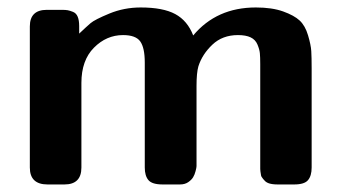

<svg xmlns="http://www.w3.org/2000/svg" viewBox="-20 -489 906 509"><path d="M59.1 -44.9V-418.9Q59.1 -462.9 104 -462.9H144Q153.8 -462.9 159.4 -461.9Q165 -460.9 173.6 -457.5Q182.1 -454.1 186 -444.6Q189.9 -435.1 189.9 -419.9V-399.9Q209 -418 220 -427.5Q231 -437 270 -453.1Q309.1 -469.2 353 -469.2Q412.1 -469.2 444.6 -451.7Q477.1 -434.1 492.2 -395Q554.2 -469.2 658.2 -469.2Q701.2 -469.2 730.5 -458.7Q759.8 -448.2 774.4 -434.6Q789.1 -420.9 796.6 -395.5Q804.2 -370.1 805.2 -353.5Q806.2 -336.9 806.2 -307.1V-44.9Q806.2 -22.9 796.6 -11.5Q787.1 0 759.8 0H715.8Q708 0 701.4 -1Q694.8 -2 690.4 -3.9Q686 -5.9 683.1 -8.5Q680.2 -11.2 677.5 -14.6Q674.8 -18.1 673.3 -20.5Q671.9 -22.9 671.4 -28.1Q670.9 -33.2 670.4 -34.7Q669.9 -36.1 669.9 -41Q669.9 -45.9 669.9 -46.9V-318.8Q669.9 -337.9 668.9 -347.9Q668 -357.9 662.6 -370.8Q657.2 -383.8 644.5 -389.9Q631.8 -396 610.8 -396Q569.8 -396 543 -370.6Q516.1 -345.2 505.9 -313Q501 -295.9 501 -261.2V-54.2Q501 -52.2 501 -48.6Q501 -44.9 498.5 -35.4Q496.1 -25.9 491.9 -19Q487.8 -12.2 479 -6.1Q470.2 0 457 0H411.1Q383.3 0 373.5 -11.5Q363.8 -22.9 363.8 -44.9V-323.2Q363.8 -362.3 351.8 -379.2Q339.8 -396 306.2 -396Q262.2 -396 229 -362.5Q195.8 -329.1 195.8 -269V-44.9Q195.8 0 150.9 0H106Q59.1 0 59.1 -44.9Z"/></svg>

Font: CMU Sans Serif
Style: Bold
Weight: 700
Version: Version 0.7.0